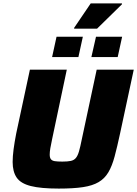

<svg xmlns="http://www.w3.org/2000/svg" viewBox="-20 -1096 803 1124"><path d="M324 8Q219 8 160 -7Q101 -22 77.5 -56.5Q54 -91 54 -148Q54 -180 59.5 -222Q65 -264 75 -315L155 -688H371L285 -281Q278 -249 274.5 -227.5Q271 -206 271 -191Q271 -173 278 -164Q285 -155 301 -152.5Q317 -150 345 -150Q376 -150 394.5 -154Q413 -158 424 -171Q435 -184 442.5 -210Q450 -236 459 -281L546 -688H763L683 -315Q666 -236 651 -180Q636 -124 614.5 -87.5Q593 -51 557.5 -30Q522 -9 466 -0.5Q410 8 324 8ZM515 -762 542 -881H695L669 -762ZM285 -762 311 -881H465L439 -762ZM414 -928V-933L511 -1076H694V-1071L548 -928Z"/></svg>

Font: Saira SemiExpanded ExtraBold
Style: Italic
Weight: 800
Width: 6
Italic angle: -12°
Designer: Hector Gatti with collaboration of the Omnibus-Type team
Foundry: Omnibus-Type
Version: Version 1.101